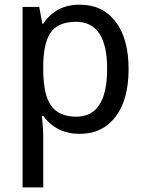

<svg xmlns="http://www.w3.org/2000/svg" viewBox="-20 -566 640 826"><path d="M166 -67.9H160.2Q166 -4.9 166 11.2V240.2H77.1V-536.1H148.9L162.1 -463.9H166Q219.7 -545.9 323.2 -545.9Q421.4 -545.9 477.3 -472.9Q533.2 -399.9 533.2 -269Q533.2 -137.2 477.1 -63.7Q420.9 9.8 323.2 9.8Q222.2 9.8 166 -67.9ZM166 -289.1V-269Q166 -158.2 200 -111.1Q233.9 -64 308.1 -64Q440.9 -64 440.9 -270Q440.9 -472.2 307.1 -472.2Q232.9 -472.2 200.4 -429.2Q168 -386.2 166 -289.1Z"/></svg>

Font: Droid Sans Mono
Style: Regular
Weight: 400
Monospace: yes
Version: Version 1.00 build 112